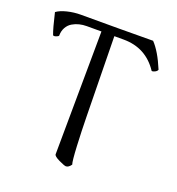

<svg xmlns="http://www.w3.org/2000/svg" viewBox="-125 -763 811 881"><g transform="rotate(20 281.0 -323.0)"><path d="M4.9 -631.8Q22.5 -645 54.9 -653.1Q87.4 -661.1 121.1 -661.1H300.8Q385.3 -661.1 473.1 -662.1Q509.3 -624.5 542 -545.9Q540.5 -539.1 530.8 -533.7Q521 -528.3 514.2 -529.8Q453.6 -621.1 344.2 -621.1H298.8Q298.8 -601.1 305.2 -230Q306.2 -163.1 309.8 -89.1Q313.5 -15.1 318.8 -1Q306.6 16.1 293.9 16.1Q286.1 16.1 258.5 2.9Q231 -10.3 231 -20L235.8 -621.1H164.1Q145.5 -621.1 128.4 -616.9Q111.3 -612.8 95.5 -603.5Q79.6 -594.2 69.8 -576.9Q60.1 -559.6 60.1 -536.1Q58.1 -532.7 48.1 -529.1Q38.1 -525.4 33.2 -528.8Q22 -558.1 4.9 -631.8Z"/></g></svg>

Font: Crimson
Style: Roman
Weight: 400
Version: Version 0.8